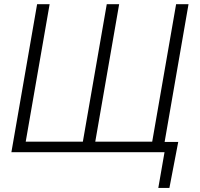

<svg xmlns="http://www.w3.org/2000/svg" viewBox="-20 -731 959 922"><path d="M218.3 -710.9 103.5 -50.8H377.9L492.7 -710.9H552.2L437.5 -50.8H710.9L825.7 -710.9H885.3L770.5 -49.3H835.9L793.5 171.4H740.2L770 0H34.7L158.2 -710.9Z"/></svg>

Font: RobotoInd Light
Style: Italic
Weight: 300
Italic angle: -12°
Designer: Google
Version: Version 2.001151; 2014